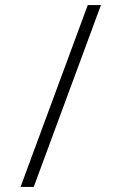

<svg xmlns="http://www.w3.org/2000/svg" viewBox="-20 -736 540 757"><path d="M61 1 326 -716H378L113 1Z"/></svg>

Font: Noto Sans Mono ExtraCondensed Light
Style: Regular
Weight: 300
Width: 2
Designer: Monotype Design Team
Foundry: Monotype Imaging Inc.
Version: Version 2.014; ttfautohint (v1.8.4.7-5d5b)